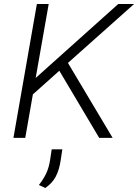

<svg xmlns="http://www.w3.org/2000/svg" viewBox="-20 -688 689 958"><path d="M47 0 164 -668H223L158 -299L570 -668H649L319 -374L542 0H475L276 -335L144 -217L106 0ZM206 250 174 235Q197 206 210.5 177.5Q224 149 230 110L238 57H291L283 110Q276 159 258.5 192.5Q241 226 206 250Z"/></svg>

Font: Gantari Light
Style: Italic
Weight: 300
Italic angle: -10°
Version: Version 1.000